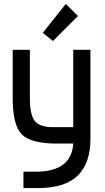

<svg xmlns="http://www.w3.org/2000/svg" viewBox="-20 -735 538 983"><path d="M45 -480H133V-229Q133 -148 158 -116Q183 -84 250 -84H355V-480H443V-24Q443 101 377.5 164.5Q312 228 172 228H100V144H163Q346 144 355 0H271Q140 0 92.5 -46Q45 -92 45 -233ZM251 -525 199 -567 317 -715 379 -653Z"/></svg>

Font: Baumans
Style: Regular
Weight: 400
Designer: Henadij Zarechnjuk
Foundry: Cyreal (www.cyreal.org)
Version: Version 001.001